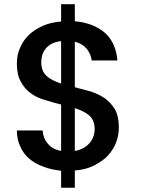

<svg xmlns="http://www.w3.org/2000/svg" viewBox="-20 -804 690 911"><path d="M270 5.9Q223.1 1.5 186 -13.2Q148.4 -25.9 119.1 -50.8Q90.8 -74.7 76.2 -108.9Q60.1 -141.6 60.1 -185.1H182.1Q185.1 -147 207 -122.1Q229.5 -95.2 270 -87.9V-308.1Q236.8 -315.9 194.8 -329.1Q157.2 -339.4 127 -360.8Q97.2 -381.8 79.1 -416Q60.1 -447.8 60.1 -502Q60.1 -546.4 76.2 -579.1Q91.8 -615.2 119.1 -640.1Q145.5 -665 185.1 -682.1Q218.8 -697.3 270 -702.1V-784.2H335V-703.1Q421.9 -695.8 477.1 -648.9Q529.8 -602.5 537.1 -517.1H415Q412.1 -545.4 392.1 -571.8Q371.1 -597.2 335 -606V-390.1Q351.1 -386.2 410.2 -370.1Q444.3 -359.4 477.1 -337.9Q505.9 -317.4 525.9 -284.2Q543.9 -251.5 543.9 -198.2Q543.9 -162.1 530.8 -127.9Q518.1 -94.7 491.2 -64.9Q467.3 -39.6 424.8 -18.1Q388.7 0.5 335 4.9V86.9H270ZM175.8 -507.8Q175.8 -464.8 203.1 -441.9Q226.1 -421.9 270 -407.2V-608.9Q227.5 -604.5 202.1 -579.1Q175.8 -552.7 175.8 -507.8ZM335 -87.9Q377.9 -94.7 404.8 -125Q429.2 -153.8 429.2 -191.9Q429.2 -233.4 402.8 -256.8Q377.9 -277.3 335 -291Z"/></svg>

Font: PoppinsZ Medium
Style: Regular
Weight: 500
Designer: Ninad Kale (Devanagari), Jonny Pinhorn (Latin)
Foundry: Indian Type Foundry
Version: Version 3.002;FEAKit 1.0